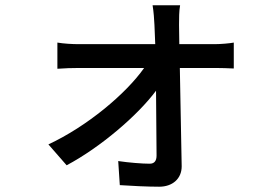

<svg xmlns="http://www.w3.org/2000/svg" viewBox="-20 -636 1040 726"><path d="M163 -90 232 -11C360 -79 501 -200 570 -293L572 -48C572 -28 564 -17 546 -17C518 -17 467 -21 427 -27L433 64C475 67 538 70 582 70C632 70 667 40 667 -7L660 -379H794C815 -379 844 -378 864 -377V-475C849 -472 814 -469 791 -469H658L657 -542C657 -566 657 -594 661 -616H557C561 -592 563 -563 564 -542L567 -469H278C253 -469 220 -471 197 -475V-376C223 -378 253 -379 280 -379H525C456 -281 309 -158 163 -90Z"/></svg>

Font: Noto Sans CJK SC Medium
Style: Regular
Weight: 500
Designer: Ryoko NISHIZUKA 西塚涼子 (kana, bopomofo & ideographs); Paul D. Hunt (Latin, Greek & Cyrillic); Sandoll Communications 산돌커뮤니
Foundry: Adobe
Version: Version 2.004;hotconv 1.0.118;makeotfexe 2.5.65603